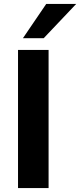

<svg xmlns="http://www.w3.org/2000/svg" viewBox="-20 -960 409 980"><path d="M72 0V-705H228V0ZM97 -765 216 -940H369L203 -765Z"/></svg>

Font: Mulish ExtraLight ExtraBold
Style: Regular
Weight: 800
Version: Version 3.603